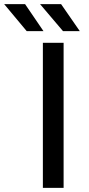

<svg xmlns="http://www.w3.org/2000/svg" viewBox="-102 -907 432 927"><path d="M-82 -887.2H19L107.9 -756.8H26.9ZM91.3 -887.2H192.9L283.2 -756.8H202.1ZM105 0V-700.2H205.1V0Z"/></svg>

Font: Montserrat Medium
Style: Regular
Weight: 500
Designer: Julieta Ulanovsky
Foundry: Julieta Ulanovsky
Version: Version 7.200